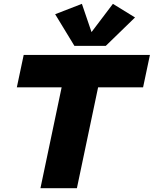

<svg xmlns="http://www.w3.org/2000/svg" viewBox="-20 -993 811 1013"><path d="M193.4 0 305.2 -532.2H68.8L105 -703.1H771L734.9 -532.2H497.6L385.7 0ZM575.7 -972.7 692.4 -900.9 538.1 -751H372.6L271 -918L412.1 -972.7L462.9 -823.7Z"/></svg>

Font: Schibsted Grotesk Black
Style: Italic
Weight: 900
Italic angle: -12°
Designer: Bakken & Baeck AS, Henrik Kongsvoll
Foundry: Schibsted ASA
Version: Version 1.100;gftools[0.9.25]